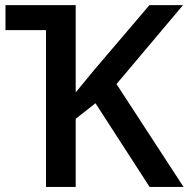

<svg xmlns="http://www.w3.org/2000/svg" viewBox="-20 -734 743 754"><path d="M160.6 -615.7H1.5V-713.9H277.3V-371.1L347.2 -456.1L566.9 -713.9H698.7L437.5 -403.8L700.7 0H567.4L355 -328.6L277.3 -267.6V0H160.6Z"/></svg>

Font: Viking Open Sans Light
Style: Bold
Weight: 600
Foundry: Ascender Corporation
Version: Version 2.001